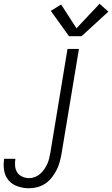

<svg xmlns="http://www.w3.org/2000/svg" viewBox="-60 -781 598 1024"><path d="M95 223Q64 223 34.5 213Q5 203 -14 181Q-33 159 -38 128Q-43 97 -38 66H22Q19 85 20.5 104Q22 123 31.5 138Q41 153 58.5 161Q76 169 95 169Q111 169 126.5 163Q142 157 154.5 146Q167 135 176.5 121Q186 107 192.5 92.5Q199 78 202.5 62.5Q206 47 209 31L300 -520H361L268 40Q264 62 258 84Q252 106 241.5 126.5Q231 147 216 166Q201 185 181.5 198Q162 211 139.5 217Q117 223 95 223ZM308 -588 211 -723 266 -757 348 -630 471 -761 518 -719 375 -588Z"/></svg>

Font: Iosevka QP Light
Style: Italic
Weight: 300
Italic angle: -9°
Designer: Belleve Invis
Foundry: Belleve Invis
Version: Version 20.0.0; ttfautohint (v1.8.4)